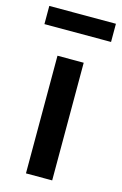

<svg xmlns="http://www.w3.org/2000/svg" viewBox="-134 -735 499 785"><g transform="rotate(15 115.0 -343.0)"><path d="M59 -498H170V0H59ZM-26 -609V-686H256V-609Z"/></g></svg>

Font: Syne SemiBold
Style: Regular
Weight: 600
Designer: Lucas Descroix
Foundry: Bonjour Monde
Version: Version 2.200; ttfautohint (v1.8.4)